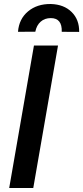

<svg xmlns="http://www.w3.org/2000/svg" viewBox="-20 -938 415 958"><path d="M146 0H25.9L149.4 -710.9H269.5ZM288.1 -779.3Q290.5 -847.7 233.4 -847.7Q203.1 -847.7 182.9 -829.8Q162.6 -812 156.2 -779.8L69.8 -779.3Q74.7 -843.3 119.9 -881.1Q165 -918.9 233.9 -918Q299.3 -916 337.6 -877.9Q376 -839.8 375 -778.8Z"/></svg>

Font: Roboto Medium
Style: Italic
Weight: 500
Italic angle: -12°
Designer: Google
Version: Version 2.134; 2016